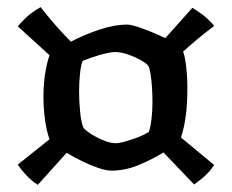

<svg xmlns="http://www.w3.org/2000/svg" viewBox="-20 -559 650 539"><path d="M86 -40Q69 -51 53.5 -67.5Q38 -84 30 -97L119 -168Q111 -190 106.5 -222Q102 -254 102 -288Q102 -321 106.5 -351Q111 -381 119 -404L30 -485Q37 -494 52.5 -509Q68 -524 94 -539Q111 -517 133 -491.5Q155 -466 179 -442Q215 -461 258 -475.5Q301 -490 338 -490Q345 -490 362 -485Q379 -480 401 -471Q423 -462 444 -452L520 -537Q545 -522 560.5 -508Q576 -494 581 -486Q558 -469 533.5 -448.5Q509 -428 494 -414Q499 -402 502.5 -373Q506 -344 506 -311Q506 -267 501.5 -233.5Q497 -200 488 -173L581 -96Q576 -87 566 -76Q556 -65 544.5 -56Q533 -47 525 -41L439 -131Q408 -112 370 -96Q332 -80 293 -80Q278 -80 256 -87.5Q234 -95 210.5 -106.5Q187 -118 167 -130ZM304 -157Q315 -157 329 -161Q343 -165 357.5 -170Q372 -175 383 -180.5Q394 -186 398 -189Q403 -204 405.5 -226.5Q408 -249 408 -273Q408 -295 406.5 -316Q405 -337 402.5 -352Q400 -367 397 -373Q394 -379 378 -388.5Q362 -398 341 -405.5Q320 -413 303 -413Q296 -413 283.5 -410.5Q271 -408 257.5 -404Q244 -400 231.5 -395.5Q219 -391 212 -388Q207 -376 204.5 -351Q202 -326 202 -303Q202 -274 205 -244.5Q208 -215 214 -201Q216 -197 226 -189.5Q236 -182 250 -174.5Q264 -167 278.5 -162Q293 -157 304 -157Z"/></svg>

Font: Texturina 12pt
Style: Bold
Weight: 700
Designer: Guillermo Torres Carreño
Foundry: Omnibus-Type
Version: Version 1.002